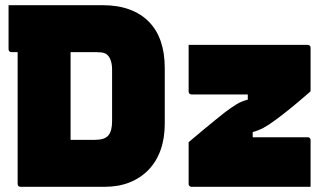

<svg xmlns="http://www.w3.org/2000/svg" viewBox="-20 -720 1290 740"><path d="M376 -700Q434 -700 479 -683.5Q524 -667 554.5 -635.5Q585 -604 600 -559.5Q615 -515 615 -458V-243Q615 -187 599 -142Q583 -97 552.5 -65.5Q522 -34 479.5 -17Q437 0 383 0Q352 0 318 0Q284 0 249 0Q214 0 180 0Q146 0 115 0Q84 0 59 0Q54 0 51 -3Q48 -6 48 -11Q48 -90 48 -168.5Q48 -247 48 -326Q48 -405 48 -483.5Q48 -562 48 -641H260L252 -625Q252 -584 252 -540.5Q252 -497 252 -455Q252 -420 252 -386Q252 -352 252 -318Q252 -284 252 -250Q252 -216 252 -181Q264 -181 281 -181Q298 -181 315 -181Q332 -181 345 -181Q364 -181 377 -185Q390 -189 397.5 -198Q405 -207 408.5 -220.5Q412 -234 412 -253V-452Q412 -465 410 -475Q408 -485 404.5 -493Q401 -501 396 -506Q392 -511 385.5 -514Q379 -517 370.5 -518Q362 -519 351 -519Q313 -519 271.5 -519Q230 -519 187.5 -519Q145 -519 104 -519Q63 -519 24 -519Q21 -519 18.5 -520.5Q16 -522 14.5 -524.5Q13 -527 13 -530Q13 -572 13 -615Q13 -658 13 -700Q56 -700 102 -700Q148 -700 194.5 -700Q241 -700 287 -700Q333 -700 376 -700ZM707 -547H1166Q1170 -547 1172 -545.5Q1174 -544 1175.5 -542Q1177 -540 1177 -536V-368Q1156 -350 1137 -333.5Q1118 -317 1101 -303.5Q1084 -290 1069.5 -278.5Q1055 -267 1041 -257Q1014 -237 995 -227Q976 -217 954 -211V-191H1166Q1171 -191 1174 -188Q1177 -185 1177 -180Q1177 -135 1177 -90Q1177 -45 1177 0H718Q715 0 712.5 -1.5Q710 -3 708.5 -5Q707 -7 707 -11V-172Q741 -201 766 -221.5Q791 -242 810.5 -258Q830 -274 848 -288Q872 -306 891.5 -318Q911 -330 935 -336V-356H718Q715 -356 712.5 -357.5Q710 -359 708.5 -361.5Q707 -364 707 -367Q707 -412 707 -454.5Q707 -497 707 -547Z"/></svg>

Font: Recursive Black
Style: Regular
Weight: 900
Version: Version 1.085